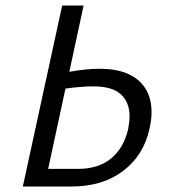

<svg xmlns="http://www.w3.org/2000/svg" viewBox="-20 -678 619 698"><path d="M531 -270Q531 -243 523 -208Q502 -113 427.5 -56.5Q353 0 240 0H63L206 -658H284L232 -417Q293 -428 343 -428Q434 -428 482.5 -386.5Q531 -345 531 -270ZM451 -255Q451 -306 419.5 -335Q388 -364 320 -364Q276 -364 218 -356L155 -64H263Q338 -64 384 -102Q430 -140 446 -209Q451 -236 451 -255Z"/></svg>

Font: Ysabeau Medium
Style: Italic
Weight: 500
Italic angle: -12°
Designer: Christian Thalmann (Catharsis Fonts)
Version: Version 0.003